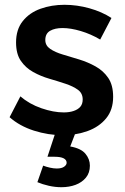

<svg xmlns="http://www.w3.org/2000/svg" viewBox="-20 -559 522 801"><path d="M398 -394Q359 -417 317 -429.5Q275 -442 241 -442Q209 -442 189 -430.5Q169 -419 169 -392Q169 -369 189.5 -355Q210 -341 242 -331.5Q274 -322 310 -311Q346 -300 378.5 -282Q411 -264 431.5 -234Q452 -204 452 -155Q452 -101 423 -65.5Q394 -30 346 -12.5Q298 5 241 5Q181 5 121.5 -14Q62 -33 20 -70L65 -157Q102 -125 152.5 -107.5Q203 -90 246 -90Q269 -90 287 -96Q305 -102 315 -113.5Q325 -125 325 -144Q325 -170 305 -184.5Q285 -199 253.5 -209.5Q222 -220 186 -230.5Q150 -241 118.5 -258.5Q87 -276 67 -305Q47 -334 47 -382Q47 -436 75 -471Q103 -506 149 -522.5Q195 -539 249 -539Q301 -539 353 -524.5Q405 -510 445 -484ZM212 -8 293 0 273 52Q318 60 336.5 82.5Q355 105 355 132Q355 162 338.5 182Q322 202 295.5 212Q269 222 236 222Q210 222 183.5 216Q157 210 136 201L160 132Q173 137 188.5 140.5Q204 144 217 144Q237 144 247.5 136.5Q258 129 258 120Q258 108 245.5 101.5Q233 95 208 95Q202 95 192 95Q182 95 178 95Z"/></svg>

Font: Alexandria Medium
Style: Regular
Weight: 500
Designer: Mohamed Gaber
Foundry: Kief Type Foundry
Version: Version 5.100